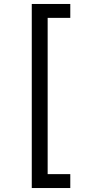

<svg xmlns="http://www.w3.org/2000/svg" viewBox="-20 -812 455 967"><path d="M140 -792H334V-722H220V65H334V135H140Z"/></svg>

Font: hexumalayalam05
Style: Book
Weight: 400
Designer: Jelle Bosma - Monotype Design Team
Foundry: Monotype Imaging Inc.
Version: Version 2.003